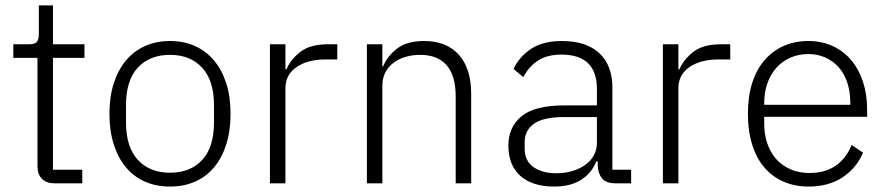

<svg xmlns="http://www.w3.org/2000/svg" viewBox="-20 -675 3265 707"><path d="M181 0Q150 0 134 -17Q118 -34 118 -63V-462H29V-512H87Q108 -512 115.5 -520.5Q123 -529 123 -551V-655H175V-512H291V-462H175V-50H283V0Z M606 12Q555 12 514 -6Q473 -24 444 -58.5Q415 -93 399 -143Q383 -193 383 -256Q383 -319 399 -368.5Q415 -418 444 -452.5Q473 -487 514 -505.5Q555 -524 606 -524Q657 -524 698 -505.5Q739 -487 768 -452.5Q797 -418 813 -368.5Q829 -319 829 -256Q829 -193 813 -143Q797 -93 768 -58.5Q739 -24 698 -6Q657 12 606 12ZM606 -39Q681 -39 724.5 -86Q768 -133 768 -224V-288Q768 -378 724.5 -425.5Q681 -473 606 -473Q531 -473 487.5 -426Q444 -379 444 -288V-224Q444 -134 487.5 -86.5Q531 -39 606 -39Z M974 0V-512H1031V-420H1035Q1050 -456 1086 -484Q1122 -512 1188 -512H1222V-456H1177Q1113 -456 1072 -428Q1031 -400 1031 -350V0Z M1331 0V-512H1388V-431H1391Q1408 -471 1444 -497.5Q1480 -524 1542 -524Q1624 -524 1669.5 -473.5Q1715 -423 1715 -329V0H1658V-319Q1658 -397 1624.5 -435Q1591 -473 1527 -473Q1500 -473 1475 -466Q1450 -459 1430.5 -445Q1411 -431 1399.5 -409.5Q1388 -388 1388 -360V0Z M2246 0Q2213 0 2198 -17Q2183 -34 2181 -63V-81H2176Q2159 -38 2120 -13Q2081 12 2021 12Q1940 12 1896 -27.5Q1852 -67 1852 -139Q1852 -207 1900.5 -247Q1949 -287 2060 -287H2178V-347Q2178 -474 2047 -474Q1996 -474 1962 -452.5Q1928 -431 1907 -391L1871 -421Q1892 -466 1935.5 -495Q1979 -524 2049 -524Q2139 -524 2187 -479Q2235 -434 2235 -353V-50H2304V0ZM2029 -37Q2060 -37 2087 -45Q2114 -53 2134.5 -67.5Q2155 -82 2166.5 -102.5Q2178 -123 2178 -149V-244H2058Q1981 -244 1946.5 -219.5Q1912 -195 1912 -152V-128Q1912 -83 1944 -60Q1976 -37 2029 -37Z M2421 0V-512H2478V-420H2482Q2497 -456 2533 -484Q2569 -512 2635 -512H2669V-456H2624Q2560 -456 2519 -428Q2478 -400 2478 -350V0Z M2958 12Q2907 12 2865.5 -6Q2824 -24 2794.5 -58.5Q2765 -93 2749.5 -143Q2734 -193 2734 -256Q2734 -319 2749.5 -368.5Q2765 -418 2794.5 -452.5Q2824 -487 2865 -505.5Q2906 -524 2957 -524Q3006 -524 3046 -505.5Q3086 -487 3114 -454Q3142 -421 3157.5 -374.5Q3173 -328 3173 -272V-245H2794V-220Q2794 -180 2805.5 -146.5Q2817 -113 2838.5 -89Q2860 -65 2891 -51.5Q2922 -38 2961 -38Q3073 -38 3116 -141L3158 -113Q3134 -56 3082.5 -22Q3031 12 2958 12ZM2957 -476Q2920 -476 2890 -462.5Q2860 -449 2838.5 -425Q2817 -401 2805.5 -367.5Q2794 -334 2794 -294V-289H3111V-297Q3111 -337 3100 -370.5Q3089 -404 3068.5 -427Q3048 -450 3019.5 -463Q2991 -476 2957 -476Z"/></svg>

Font: IBM Plex Sans Hebrew Light
Style: Regular
Weight: 300
Designer: Mike Abbink, Paul van der Laan, Pieter van Rosmalen, Yanek Iontef
Foundry: Bold Monday
Version: Version 1.2